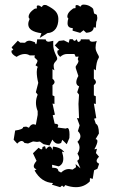

<svg xmlns="http://www.w3.org/2000/svg" viewBox="-20 -606 484 816"><path d="M38.1 -12.2 44.4 -51.3Q78.6 -55.7 78.6 -66.4L91.3 -67.9L103 -63Q110.8 -78.1 122.6 -78.1L132.3 -75.7L140.1 -117.7V-133.8Q132.8 -151.9 132.8 -168.9Q132.8 -186.5 140.1 -203.6L132.3 -213.9L142.6 -253.9Q136.2 -279.3 136.2 -299.8Q136.2 -314.5 140.6 -321.8L130.9 -328.6Q139.2 -341.3 139.2 -347.2Q139.2 -351.1 132.8 -355.7Q126.5 -360.4 126.5 -364.3L128.4 -370.6H106.4Q96.7 -376.5 85.4 -376.5Q68.4 -376.5 50.3 -364.3Q28.8 -375.5 28.8 -387.2L29.3 -391.1L36.6 -394L29.3 -404.8L55.7 -433.1L65.9 -424.8L86.4 -424.3Q93.8 -433.1 105 -433.1Q112.3 -433.1 128.4 -426.3Q130.9 -418 132.8 -418Q136.2 -418 138.2 -439L174.3 -438.5Q175.3 -428.7 187.5 -428.7L206.5 -432.6L206.1 -418.9Q206.1 -405.8 208.7 -396Q211.4 -386.2 214.6 -378.9Q217.8 -371.6 220.5 -366.2Q223.1 -360.8 223.1 -356.4Q223.1 -351.6 215.6 -344Q208 -336.4 208 -327.1Q208 -316.9 211.4 -307.1L203.1 -312.5V-271.5Q211.9 -264.2 211.9 -257.3Q211.9 -250.5 203.1 -244.1V-200.7L211.4 -196.8V-164.1L203.1 -166L213.4 -118.7L204.1 -116.2L212.4 -80.1Q227.5 -80.1 227.5 -72.3L224.6 -64L259.3 -59.6L265.6 -62Q275.4 -62 275.4 -34.2L274.9 -19.5L263.7 6.8L244.6 -11.7L239.7 1.5Q233.4 4.9 227.1 4.9Q213.4 4.9 202.6 -12.7L190.4 12.2L165 6.8L149.4 -4.4L137.2 -2.9L120.6 -4.9L99.1 3.9L84 1.5Q78.6 -6.8 71.8 -6.8Q63.5 -6.8 53.2 4.4ZM148.9 -444.8 156.2 -464.8Q100.1 -472.2 100.1 -502.9Q100.1 -513.2 106 -525.9Q101.6 -528.8 101.6 -534.2Q101.6 -547.4 115.7 -560.1Q126.5 -569.8 131.3 -569.8L133.8 -569.3Q136.7 -569.3 136.7 -574.2L136.2 -578.1Q136.2 -583 142.1 -583Q147.5 -583 151.6 -579.6Q155.8 -576.2 156.7 -576.2Q157.7 -576.2 158.7 -577.6Q162.1 -585 169.9 -585L176.3 -584.5Q205.6 -570.3 216.8 -557.1Q228 -543.9 228 -525.4Q228 -500.5 217.3 -484.4Q204.6 -466.3 181.6 -465.3ZM120.1 45.4 144 22Q152.3 28.8 156.2 28.8Q160.6 28.8 160.6 18.6L171.4 15.1L175.3 28.3Q184.6 16.6 190.9 16.6Q198.7 16.6 203.1 32.2L205.1 17.1Q239.3 20.5 253.4 41L243.2 38.1Q249 55.7 249 68.4Q249 92.3 229.5 101.1L201.2 94.2L202.1 107.4L205.1 106.9Q228 106.9 228 121.1L239.7 127.4Q254.9 112.3 273.4 112.3L288.6 114.7L303.2 104.5L301.3 91.3L321.8 109.4L308.1 77.1Q316.4 73.2 316.4 65.4Q316.4 58.1 309.1 46.9Q317.9 33.7 317.9 21Q317.9 8.3 309.1 -3.4Q321.8 -15.1 321.8 -26.9Q321.8 -38.1 311 -48.8L318.4 -73.2L307.1 -104.5L315.9 -103L313.5 -164.6L315.9 -203.6L308.1 -213.9L316.4 -238.8Q304.2 -243.7 304.2 -256.8Q304.2 -267.6 313 -283.2L301.8 -316.9V-323.7Q313.5 -339.8 313.5 -346.7L310.5 -355L314 -365.7L301.8 -364.7L296.4 -376.5H264.6Q249.5 -376.5 235.8 -364.3Q223.6 -374.5 223.6 -385.3L224.6 -391.1L231.9 -394L212.9 -413.1L230.5 -432.1L251.5 -434.6L272 -424.3L275.9 -439.5H288.6Q293 -432.6 296.9 -432.6Q301.3 -432.6 305.2 -439.5L311.5 -427.7Q323.2 -428.7 323.7 -439L359.9 -438.5Q360.8 -428.7 373 -428.7Q382.8 -428.7 391.1 -432.1Q386.2 -418 386.2 -403.8Q386.2 -396.5 388.4 -390.4Q390.6 -384.3 393.3 -379.4Q396 -374.5 398.2 -370.6Q400.4 -366.7 400.4 -363.3Q400.4 -361.3 398.9 -358.9Q389.2 -344.2 387.2 -307.1L378.9 -312.5V-271.5Q387.7 -264.2 387.7 -257.3Q387.7 -250.5 378.9 -244.1V-200.7L387.2 -196.8V-164.1L378.9 -166L389.2 -104L379.9 -101.6L387.2 -80.1Q399.9 -74.7 400.4 -38.6L386.2 -14.6Q394 -14.2 394 -5.9Q394 4.9 380.9 28.8L392.1 26.4L387.7 44.4L400.9 60.1Q390.6 70.3 390.6 77.6Q390.6 85 401.4 89.8L394 111.3L379.9 117.7L374 154.3L362.3 150.9L361.8 165Q337.4 189.5 302.7 189.5Q281.2 189.5 257.3 180.7L251.5 189L243.7 182.6L235.8 189.5L200.2 178.7L205.6 171.9Q155.3 169.4 127 118.7L135.3 113.3Q123.5 109.9 123.5 100.1Q123.5 91.8 135.3 77.6ZM320.8 -466.3 288.6 -475.6 289.1 -486.8Q267.1 -486.8 267.1 -507.3Q267.1 -518.6 270.5 -527.3Q266.1 -530.3 266.1 -535.6Q266.1 -548.8 280.3 -561.5Q291 -571.3 295.9 -571.3L298.3 -570.8Q301.3 -570.8 301.3 -575.7L300.8 -579.6Q300.8 -584.5 306.6 -584.5Q312 -584.5 316.2 -581.1Q320.3 -577.6 321.3 -577.6Q322.3 -577.6 323.2 -579.1Q326.7 -586.4 334.5 -586.4Q349.1 -586.4 360.6 -580.3Q372.1 -574.2 376 -567.9L379.9 -548.8L391.6 -543L393.6 -529.8Q393.6 -520.5 389.2 -512.7L387.2 -488.3L378.4 -490.2Q377.4 -468.3 346.2 -466.8L335 -477.5Z"/></svg>

Font: Truetypewriter PolyglOTT
Style: Regular
Weight: 400
Designer: Sergey Beatoff a.k.a. Sam_T
Version: Version 3.76